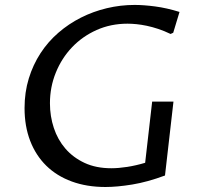

<svg xmlns="http://www.w3.org/2000/svg" viewBox="-20 -745 812 775"><path d="M646 -36.6Q575.2 -10.3 513.9 -0.2Q452.6 9.8 405.8 9.8Q330.1 9.8 269.5 -12.5Q209 -34.7 166.7 -76.2Q124.5 -117.7 101.8 -176.5Q79.1 -235.4 79.1 -308.6Q79.1 -372.6 96.2 -428.2Q113.3 -483.9 143.6 -530.3Q173.8 -576.7 215.6 -612.8Q257.3 -648.9 306.6 -673.8Q356 -698.7 411.1 -711.9Q466.3 -725.1 523.9 -725.1Q559.6 -725.1 606.2 -719Q652.8 -712.9 704.6 -696.8L679.2 -612.8L668.5 -607.9Q643.1 -620.1 618.9 -628.2Q594.7 -636.2 572.5 -640.9Q550.3 -645.5 530.8 -647.5Q511.2 -649.4 494.6 -649.4Q427.2 -649.4 369.9 -623.8Q312.5 -598.1 270.8 -554.2Q229 -510.3 205.3 -451.9Q181.6 -393.6 181.6 -328.1Q181.6 -275.9 197.3 -228.5Q212.9 -181.2 244.1 -145Q275.4 -108.9 321.5 -87.4Q367.7 -65.9 429.2 -65.9Q458.5 -65.9 493.4 -71.3Q528.3 -76.7 565.9 -87.9L594.2 -335H680.2Z"/></svg>

Font: Proza Libre
Style: Italic
Weight: 400
Designer: Jasper de Waard
Foundry: Jasper de Waard
Version: Version 1.000; ttfautohint (v1.4.1.8-43bc)